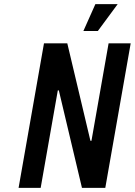

<svg xmlns="http://www.w3.org/2000/svg" viewBox="-20 -910 653 930"><path d="M70 0 193 -700H306L418 -228H423L506 -700H613L490 0H377L265 -472H260L177 0ZM384 -760 442 -890H550L454 -760Z"/></svg>

Font: Cuprum SemiBold
Style: Italic
Weight: 600
Italic angle: -10°
Version: Version 3.000